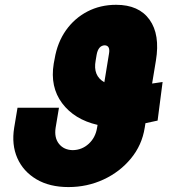

<svg xmlns="http://www.w3.org/2000/svg" viewBox="-20 -757 711 787"><path d="M646.5 -420.9 626 -262.7Q596.2 -255.9 576.2 -252L573.2 -233.4Q562 -162.1 516.6 -107.2Q471.2 -52.2 404.3 -21.2Q337.4 9.8 260.7 9.8Q183.1 9.8 129.2 -22.2Q75.2 -54.2 51 -109.1Q26.9 -164.1 38.1 -233.4L51.8 -315.4H221.7L208 -233.4Q201.7 -192.4 221.9 -167.2Q242.2 -142.1 278.3 -141.6Q315.9 -142.1 343.8 -167.7Q371.6 -193.4 377.9 -233.4L379.9 -245.1Q284.7 -267.1 234.6 -334Q184.6 -400.9 200.2 -496.1L204.1 -516.6Q215.3 -583 250.2 -632.6Q285.2 -682.1 338.1 -709.7Q391.1 -737.3 456.1 -737.3Q549.3 -737.3 593 -676.3Q636.7 -615.2 619.1 -508.8L603.5 -414.6Q612.8 -416 623.5 -417.5Q634.3 -418.9 646.5 -420.9ZM372.1 -508.8Q360.4 -446.3 407.7 -419.9L426.8 -537.1Q432.6 -570.3 409.2 -571.3Q382.8 -570.3 376 -532.2Z"/></svg>

Font: Inter Tight Black
Style: Italic
Weight: 900
Italic angle: -9.39999°
Designer: Rasmus Andersson
Foundry: rsms
Version: Version 3.004; ttfautohint (v1.8.4.7-5d5b)